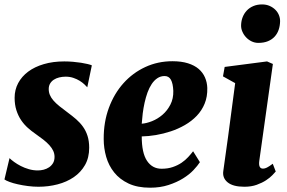

<svg xmlns="http://www.w3.org/2000/svg" viewBox="-20 -851 1323 885"><path d="M23.9 -122.1Q31.7 -114.3 45.2 -104.5Q58.6 -94.7 75.7 -85.9Q92.8 -77.1 112.8 -71.3Q132.8 -65.4 154.3 -65.4Q167.5 -65.4 181.2 -68.8Q194.8 -72.3 206.1 -79.8Q217.3 -87.4 224.4 -99.1Q231.4 -110.8 231.4 -127.9Q231.4 -142.6 225.3 -155.8Q219.2 -168.9 207.5 -181.9Q195.8 -194.8 179.2 -207.8Q162.6 -220.7 141.6 -235.4Q124.5 -247.1 107.7 -262.2Q90.8 -277.3 77.4 -297.1Q64 -316.9 55.7 -342.5Q47.4 -368.2 47.4 -400.4Q47.4 -437 63.7 -467.8Q80.1 -498.5 109.9 -520.8Q139.6 -543 181.9 -555.4Q224.1 -567.9 276.4 -567.9Q296.4 -567.9 316.4 -566.2Q336.4 -564.5 353.5 -561.8Q370.6 -559.1 383.8 -555.9Q397 -552.7 403.3 -549.8L382.3 -448.7Q377.4 -454.1 368.7 -462.4Q359.9 -470.7 347.4 -478.5Q335 -486.3 318.6 -491.9Q302.2 -497.6 282.7 -497.6Q267.1 -497.6 252.9 -494.1Q238.8 -490.7 228 -483.6Q217.3 -476.6 210.9 -465.8Q204.6 -455.1 204.6 -440.4Q204.6 -425.8 210 -413.1Q215.3 -400.4 226.3 -387.7Q237.3 -375 253.9 -361.6Q270.5 -348.1 292.5 -332Q313 -316.9 331.1 -301.3Q349.1 -285.6 362.5 -266.8Q376 -248 383.5 -224.4Q391.1 -200.7 391.1 -169.9Q391.1 -124 371.8 -90.3Q352.5 -56.6 320.1 -34.4Q287.6 -12.2 245.4 -1.2Q203.1 9.8 157.2 9.8Q133.8 9.8 108.9 6.6Q84 3.4 62.3 -1.5Q40.5 -6.3 23.9 -12.5Q7.3 -18.6 0.5 -23.9Z M458 -210Q457.5 -288.1 481.9 -354Q506.3 -419.9 549.1 -467.5Q591.8 -515.1 649.7 -542Q707.5 -568.8 774.9 -568.8Q816.4 -568.8 846.4 -559.3Q876.5 -549.8 895.8 -533.2Q915 -516.6 924.8 -494.1Q934.6 -471.7 935.5 -445.8Q936.5 -405.3 923.3 -373.3Q910.2 -341.3 886.7 -316.9Q863.3 -292.5 832.3 -274.7Q801.3 -256.8 767.3 -245.6Q733.4 -234.4 698.7 -228.5Q664.1 -222.7 633.3 -222.2Q633.3 -146 657.7 -109.6Q682.1 -73.2 724.6 -73.2Q753.9 -73.2 776.6 -81.1Q799.3 -88.9 816.9 -100.8Q834.5 -112.8 847.4 -127Q860.4 -141.1 870.1 -153.8L901.4 -103.5Q891.1 -87.4 871.8 -66.9Q852.5 -46.4 823.7 -28.6Q794.9 -10.7 756.8 1.7Q718.8 14.2 671.9 14.2Q613.3 14.2 572.5 -5.1Q531.7 -24.4 506.3 -56.2Q481 -87.9 469.5 -127.9Q458 -168 458 -210ZM633.3 -280.8Q654.8 -282.2 680.7 -292.5Q706.5 -302.7 728.8 -321.8Q751 -340.8 765.4 -368.7Q779.8 -396.5 778.8 -432.6Q777.3 -466.3 767.8 -483.4Q758.3 -500.5 738.8 -500.5Q720.2 -500.5 705.3 -490.5Q690.4 -480.5 679.2 -463.6Q668 -446.8 659.9 -424.6Q651.9 -402.3 646.5 -377.9Q641.1 -353.5 637.9 -328.4Q634.8 -303.2 633.3 -280.8Z M1009.3 -63Q1018.1 -121.6 1031.7 -223.9Q1045.4 -326.2 1064 -467.8L1007.8 -499L1015.6 -542.5L1210.9 -567.9L1237.8 -556.2L1175.3 -110.8Q1169.9 -73.7 1192.4 -73.7Q1200.7 -73.7 1210.4 -78.6Q1220.2 -83.5 1237.3 -96.2L1251 -60.5Q1246.6 -55.2 1235.4 -43.5Q1224.1 -31.7 1206.3 -20Q1188.5 -8.3 1163.6 0.7Q1138.7 9.8 1106.4 9.8Q1054.2 9.8 1029.3 -10.5Q1004.4 -30.8 1009.3 -63ZM1170.4 -653.3Q1154.3 -653.3 1139.6 -660.4Q1125 -667.5 1114.3 -679Q1103.5 -690.4 1097.2 -705.1Q1090.8 -719.7 1091.3 -734.9Q1091.8 -754.9 1098.6 -772.2Q1105.5 -789.6 1117.7 -802.5Q1129.9 -815.4 1147.7 -823Q1165.5 -830.6 1188 -830.6Q1207.5 -830.6 1222.9 -823.7Q1238.3 -816.9 1249.3 -805.9Q1260.3 -794.9 1265.9 -780.8Q1271.5 -766.6 1271 -752Q1270.5 -731.4 1264.4 -713.6Q1258.3 -695.8 1246.1 -682.4Q1233.9 -668.9 1215.1 -661.1Q1196.3 -653.3 1170.4 -653.3Z"/></svg>

Font: Merriweather UltraBold
Style: Italic
Weight: 900
Italic angle: -7°
Designer: Eben Sorkin ( eben@eyebytes.com )
Foundry: Eben Sorkin ( eben@eyebytes.com )
Version: Version 1.52; ttfautohint (v1.4.1)